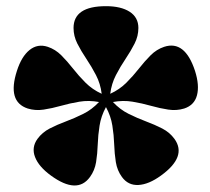

<svg xmlns="http://www.w3.org/2000/svg" viewBox="-20 -784 665 607"><path d="M264.5 -224.5Q224 -168.5 141 -229Q102.5 -257 90.8 -287.5Q79 -318 98.5 -345Q113.5 -365.5 137.2 -377.8Q161 -390 188.5 -400.2Q216 -410.5 243.2 -424Q270.5 -437.5 293 -461.5Q261 -467.5 231 -462.5Q201 -457.5 172.8 -449.5Q144.5 -441.5 118 -437.5Q91.5 -433.5 67.5 -441Q2 -462.5 33.5 -560Q48 -605.5 73.5 -626Q99 -646.5 131 -636Q155 -628 173.8 -609.2Q192.5 -590.5 210.8 -567.2Q229 -544 250.5 -522.5Q272 -501 301.5 -487.5Q297.5 -519.5 283.5 -546.5Q269.5 -573.5 253 -598Q236.5 -622.5 224.5 -646.2Q212.5 -670 212.5 -695.5Q212.5 -764.5 315 -764.5Q362.5 -764.5 390 -746.8Q417.5 -729 417.5 -695.5Q417.5 -670 405.5 -646.2Q393.5 -622.5 377 -598Q360.5 -573.5 346.5 -546.5Q332.5 -519.5 328.5 -487.5Q358 -501 379.5 -522.5Q401 -544 419.2 -567.2Q437.5 -590.5 456.2 -609.2Q475 -628 499 -636Q564.5 -657.5 596.5 -560Q611 -514.5 602.8 -483Q594.5 -451.5 562.5 -441Q538.5 -433.5 512 -437.5Q485.5 -441.5 457.2 -449.5Q429 -457.5 399 -462.5Q369 -467.5 337 -461.5Q359.5 -437.5 386.8 -424Q414 -410.5 441.5 -400.2Q469 -390 492.8 -377.8Q516.5 -365.5 531.5 -345Q572 -289 489 -229Q450.5 -201 417.8 -199.2Q385 -197.5 365.5 -224.5Q350.5 -245 346.2 -271.5Q342 -298 341 -327.5Q340 -357 335.2 -387Q330.5 -417 315 -445.5Q299.5 -417 294.8 -387Q290 -357 289 -327.5Q288 -298 283.8 -271.5Q279.5 -245 264.5 -224.5Z"/></svg>

Font: Fraunces 9pt S100 Black
Style: Regular
Weight: 900
Version: Version 1.000; ttfautohint (v1.8.3)